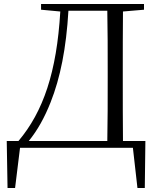

<svg xmlns="http://www.w3.org/2000/svg" viewBox="-20 -745 794 968"><path d="M520 0H650L673 203H710L713 -34H600C599 -134 599 -235 599 -353V-384C599 -489 599 -589 600 -687L706 -696V-725H187V-696L284 -687C266 -381 198 -182 73 -34H14L18 203H56L81 0ZM521 -34H125C169 -88 205 -153 235 -229C284 -352 314 -502 325 -691H521C523 -593 523 -491 523 -384V-354C523 -236 523 -133 521 -34Z"/></svg>

Font: Noto Serif CJK KR Light
Style: Regular
Weight: 300
Designer: Ryoko NISHIZUKA 西塚涼子 (kana & ideographs); Frank Grießhammer (Latin, Greek & Cyrillic); Wenlong ZHANG 张文龙 (bopomofo); San
Foundry: Adobe
Version: Version 2.001;hotconv 1.1.0;makeotfexe 2.6.0